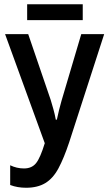

<svg xmlns="http://www.w3.org/2000/svg" viewBox="-20 -875 515 905"><path d="M471 -714 306 -204Q281 -129 255.5 -81.5Q230 -34 193.5 -12Q157 10 103 10Q62 10 28 -3V-96Q59 -81 93 -81Q130 -81 150 -106Q170 -131 191 -200L4 -714H113L219 -404Q225 -384 231.5 -361Q238 -338 243 -311H248Q253 -335 258.5 -357Q264 -379 270 -400L363 -714ZM370 -855V-780H108V-855Z"/></svg>

Font: Avrile Sans Condensed Medium
Style: Regular
Weight: 500
Width: 3
Designer: Monotype Design Team
Foundry: Monotype Imaging Inc.
Version: Version 2.001;September 10, 2019;FontCreator 11.5.0.2425 64-